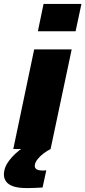

<svg xmlns="http://www.w3.org/2000/svg" viewBox="-64 -763 437 983"><path d="M130 -603 159 -743H353L323 -603ZM4 0 111 -510H303L195 0ZM75 200Q30 200 4 191Q-22 182 -33 166Q-44 150 -44 131Q-44 94 -16.5 58Q11 22 57 -10L195 0Q177 9 158.5 23Q140 37 127 54Q114 71 114 87Q114 97 123 103.5Q132 110 155 110Q158 110 162 110Q166 110 173 109L154 197Q138 198 115.5 199Q93 200 75 200Z"/></svg>

Font: Saira Thin ExtraBold
Style: Italic
Weight: 800
Italic angle: -12°
Version: Version 1.101